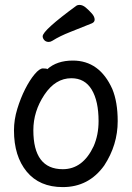

<svg xmlns="http://www.w3.org/2000/svg" viewBox="-20 -739 540 783"><path d="M236 24Q141 24 89 -39Q37 -102 37 -207Q37 -251 50.5 -295Q64 -339 82.5 -375.5Q101 -412 121 -436Q141 -460 155 -460Q171 -460 173 -457Q212 -492 277 -492Q386 -492 438 -376Q460 -323 460 -245Q460 -148 405 -64Q342 24 236 24ZM236 -49Q318 -49 362 -143Q382 -189 382 -245Q382 -327 354 -373.5Q326 -420 271 -420Q206 -420 161 -352.5Q116 -285 116 -208Q116 -49 236 -49ZM179 -568Q167 -568 160.5 -575.5Q154 -583 154 -591Q154 -615 292 -716Q297 -719 304 -719Q317 -719 330 -708Q343 -697 354.5 -684Q366 -671 366 -659Q366 -649 355 -644Q311 -626 267.5 -609Q224 -592 194 -573Q186 -568 179 -568Z"/></svg>

Font: LXGW WenKai Mono TC
Style: Bold
Weight: 700
Designer: LXGW / Fontworks Inc.
Foundry: LXGW / Fontworks Inc.
Version: Version 1.330